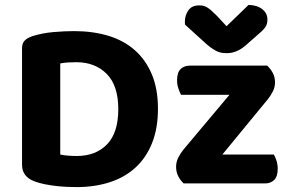

<svg xmlns="http://www.w3.org/2000/svg" viewBox="-20 -749 1182 784"><path d="M463 -303Q463 -400 415.5 -447.5Q368 -495 292 -495Q274 -495 258 -494Q242 -493 226 -490V-118Q239 -115 257.5 -113.5Q276 -112 293 -112Q371 -112 417 -159.5Q463 -207 463 -303ZM625 -305Q625 -225 601 -165Q577 -105 533.5 -65Q490 -25 428.5 -5Q367 15 292 15Q275 15 253.5 14Q232 13 209.5 10.5Q187 8 164 3.5Q141 -1 122 -8Q70 -27 70 -76V-552Q70 -572 80.5 -583Q91 -594 111 -601Q152 -614 198 -618Q244 -622 282 -622Q359 -622 422 -603Q485 -584 530 -544.5Q575 -505 600 -445.5Q625 -386 625 -305ZM730 0Q716 -13 707.5 -30Q699 -47 699 -68Q699 -87 707.5 -104.5Q716 -122 729 -138L917 -362H719Q714 -372 708.5 -387.5Q703 -403 703 -421Q703 -453 717.5 -467Q732 -481 755 -481H1071Q1085 -468 1094 -451Q1103 -434 1103 -412Q1103 -394 1094.5 -376.5Q1086 -359 1073 -343L888 -118H1098Q1104 -109 1109 -93Q1114 -77 1114 -60Q1114 -28 1099.5 -14Q1085 0 1062 0ZM905 -642 995 -729Q1030 -728 1051 -711.5Q1072 -695 1072 -669Q1072 -649 1061.5 -635.5Q1051 -622 1028 -603L980 -561Q945 -532 907 -532Q895 -532 885 -533.5Q875 -535 864 -540.5Q853 -546 840.5 -555Q828 -564 812 -579L736 -648Q735 -650 735 -654Q735 -658 735 -662Q735 -686 749 -706.5Q763 -727 793 -727Q802 -727 809.5 -725.5Q817 -724 825.5 -719Q834 -714 843.5 -705.5Q853 -697 866 -684Z"/></svg>

Font: Baloo Chettan 2
Style: Bold
Weight: 700
Designer: Maithili Shingre, Unnati Kotecha and Ek Type
Foundry: Ek Type
Version: Version 1.640;hotconv 1.0.111;makeotfexe 2.5.65597; ttfautoh